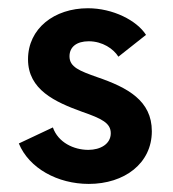

<svg xmlns="http://www.w3.org/2000/svg" viewBox="-20 -440 422 468"><path d="M196.3 8.3C283.7 8.3 350.1 -42 350.1 -120.1C350.1 -194.8 291 -226.6 216.8 -252C174.3 -267.1 149.4 -276.4 149.4 -302.7C149.4 -325.7 167 -339.4 196.3 -339.4C230 -339.4 256.8 -320.8 268.6 -301.8L335.9 -355C313.5 -390.1 255.4 -419.9 194.3 -419.9C112.3 -419.9 48.3 -370.6 48.3 -295.4C48.3 -221.2 114.3 -191.4 180.2 -167.5C228 -150.9 250 -140.1 250 -115.2C250 -88.9 224.6 -74.7 195.3 -74.7C159.7 -74.7 121.6 -92.8 108.9 -129.4L25.9 -90.3C50.8 -29.8 120.6 8.3 196.3 8.3Z"/></svg>

Font: Now SemiBold
Style: Regular
Weight: 600
Designer: Alfredo Marco Pradil
Foundry: Alfredo Marco Pradil
Version: Version 1.200;hotconv 1.0.109;makeotfexe 2.5.65596